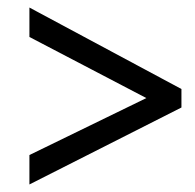

<svg xmlns="http://www.w3.org/2000/svg" viewBox="-20 -613 518 509"><path d="M58 -202V-124L461 -328V-377L58 -593V-515L368 -353Z"/></svg>

Font: Noto Sans Display SemiCondensed
Style: Italic
Weight: 400
Width: 4
Italic angle: -12°
Designer: Monotype Design Team
Foundry: Monotype Imaging Inc.
Version: Version 1.900